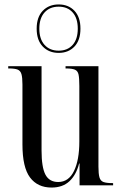

<svg xmlns="http://www.w3.org/2000/svg" viewBox="-20 -834 550 864"><path d="M212 10Q149 10 115 -35.5Q81 -81 81 -184V-454Q81 -485 76.5 -500.5Q72 -516 59 -521Q46 -526 20 -526H17V-536H167V-157Q167 -81 184.5 -48Q202 -15 242 -15Q289 -15 313 -64.5Q337 -114 337 -197V-447Q337 -482 333.5 -498.5Q330 -515 317 -520.5Q304 -526 277 -526H275V-536H423V-84Q423 -52 427.5 -36Q432 -20 445.5 -15Q459 -10 486 -10H489V0H338V-98H336Q323 -47 292.5 -18.5Q262 10 212 10ZM244 -596Q200 -596 172.5 -624.5Q145 -653 145 -705Q145 -757 172.5 -785.5Q200 -814 244 -814Q288 -814 315 -785.5Q342 -757 342 -705Q342 -653 315 -624.5Q288 -596 244 -596ZM244 -606Q284 -606 307 -632Q330 -658 330 -705Q330 -752 307 -778Q284 -804 244 -804Q204 -804 180.5 -778Q157 -752 157 -705Q157 -658 180.5 -632Q204 -606 244 -606Z"/></svg>

Font: Noto Serif Display ExtraCondensed
Style: Regular
Weight: 400
Width: 2
Designer: Monotype Design Team
Foundry: Monotype Imaging Inc.
Version: Version 2.009